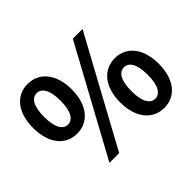

<svg xmlns="http://www.w3.org/2000/svg" viewBox="-142 -899 1145 1145"><g transform="rotate(-45 430.5 -327.0)"><path d="M356 -457C356 -588 289 -666 192 -666C96 -666 30 -588 30 -457C30 -325 96 -247 192 -247C289 -247 356 -325 356 -457ZM123 -457C123 -553 154 -589 192 -589C230 -589 261 -553 261 -457C261 -361 230 -324 192 -324C154 -324 123 -361 123 -457ZM656 -666H574L205 12H287ZM831 -198C831 -329 765 -407 669 -407C572 -407 505 -329 505 -198C505 -66 572 12 669 12C765 12 831 -66 831 -198ZM600 -198C600 -294 631 -330 669 -330C707 -330 738 -294 738 -198C738 -102 707 -65 669 -65C631 -65 600 -102 600 -198Z"/></g></svg>

Font: Falling Sky
Style: Med
Weight: 500
Designer: Paul D. Hunt
Foundry: Adobe Systems Incorporated
Version: Version 1.02